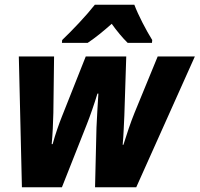

<svg xmlns="http://www.w3.org/2000/svg" viewBox="-20 -786 838 806"><path d="M241 -618 240 -606H348C381 -628 414 -655 449 -686C468 -659 496 -625 516 -606H618L619 -618C594 -658 560 -723 544 -766H378C341 -719 284 -659 241 -618ZM72 0H240L344 -263C358 -298 376 -350 389 -393H393C390 -350 387 -290 385 -250L379 0H552L798 -549H642L545 -313C529 -274 511 -220 498 -178H495C499 -222 500 -264 502 -301L510 -549H340L240 -297C229 -270 211 -219 201 -181H197C201 -224 203 -268 204 -312L207 -549H59Z"/></svg>

Font: Noto Sans SemiCondensed ExtraBold
Style: Italic
Weight: 800
Width: 4
Italic angle: -12°
Designer: Monotype Design Team
Foundry: Monotype Imaging Inc.
Version: Version 2.013